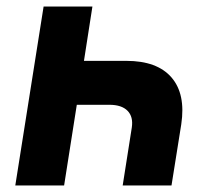

<svg xmlns="http://www.w3.org/2000/svg" viewBox="-20 -570 640 590"><path d="M264 -550 238 -383H368Q463 -383 507 -332Q551 -281 537 -188L507 0H357L385 -178Q390 -211 372 -229.5Q354 -248 316 -248H216L177 0H27L114 -550Z"/></svg>

Font: JetBrains Mono NL ExtraBold
Style: Italic
Weight: 800
Italic angle: -9°
Monospace: yes
Designer: Philipp Nurullin, Konstantin Bulenkov
Foundry: JetBrains
Version: Version 2.305; ttfautohint (v1.8.4.7-5d5b)